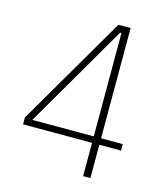

<svg xmlns="http://www.w3.org/2000/svg" viewBox="-106 -780 751 863"><g transform="rotate(15 270.0 -349.0)"><path d="M361 0V-155H40V-187L338 -698H395V-185H496V-155H395V0ZM75 -185H361V-666H355Z"/></g></svg>

Font: IBM Plex Sans Cond ExtLt
Style: Regular
Weight: 200
Width: 3
Designer: Mike Abbink, Paul van der Laan, Pieter van Rosmalen
Foundry: Bold Monday
Version: Version 1.3